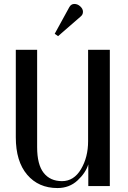

<svg xmlns="http://www.w3.org/2000/svg" viewBox="-20 -942 646 972"><path d="M536 0H427V-110Q414 -67 372.5 -28.5Q331 10 271 10Q175 10 117.5 -57.5Q60 -125 60 -247V-690H168V-197Q168 -109 201 -67Q234 -25 294 -25Q354 -25 390 -85.5Q426 -146 426 -227V-690H536ZM331 -906Q340 -922 356.5 -922Q373 -922 386.5 -909.5Q400 -897 400 -882.5Q400 -868 389 -859L274 -759L257 -771Z"/></svg>

Font: Trochut
Style: Regular
Weight: 400
Designer: Andreu Balius
Foundry: Andreu Balius
Version: Version 1.001